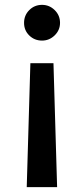

<svg xmlns="http://www.w3.org/2000/svg" viewBox="-20 -520 345 790"><path d="M153 -353Q122 -353 100.5 -374Q79 -395 79 -426Q79 -457 100.5 -478.5Q122 -500 153 -500Q183 -500 205 -478.5Q227 -457 227 -426Q227 -396 205 -374.5Q183 -353 153 -353ZM105 -260H200L215 250H90Z"/></svg>

Font: Oakes Grotesk
Style: Bold Italic
Weight: 600
Italic angle: -8°
Designer: Samuel Oakes
Foundry: Samuel Oakes
Version: Version 1.000;PS 001.000;hotconv 1.0.88;makeotf.lib2.5.64775